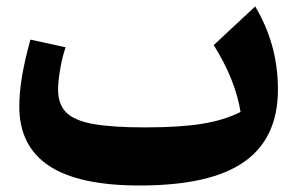

<svg xmlns="http://www.w3.org/2000/svg" viewBox="-20 -567 923 597"><path d="M728 -218.8Q711.9 -319.3 644.5 -426.8L773.4 -546.9Q844.2 -429.2 844.2 -288.6Q844.2 -137.7 739.5 -64Q634.8 9.8 414.1 9.8Q224.6 9.8 132.3 -51.5Q40 -112.8 40 -235.8Q40 -321.3 74.7 -443.8L184.1 -419.9Q173.8 -391.1 167.2 -352.5Q160.6 -314 160.6 -288.1Q160.6 -243.7 185.3 -218Q210 -192.4 269 -181.6Q328.1 -170.9 430.2 -170.9Q539.6 -170.9 608.6 -182.1Q677.7 -193.4 728 -218.8Z"/></svg>

Font: Pinar-DS1-FD Bold
Style: Regular
Weight: 700
Designer: Amin Abedi
Version: Version 2.000